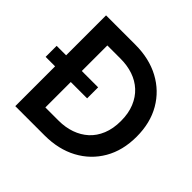

<svg xmlns="http://www.w3.org/2000/svg" viewBox="-173 -874 1047 1047"><g transform="rotate(45 350.5 -350.0)"><path d="M5 -307H325V-392H5ZM78 -700V0H199V-700ZM304 0Q411 0 492 -43.5Q573 -87 618.5 -165.5Q664 -244 664 -350Q664 -456 618.5 -534.5Q573 -613 492 -656.5Q411 -700 304 -700H151V-589H301Q353 -589 397 -574Q441 -559 473.5 -529Q506 -499 524.5 -454Q543 -409 543 -350Q543 -291 524.5 -246Q506 -201 473.5 -171.5Q441 -142 397 -126.5Q353 -111 301 -111H151V0Z"/></g></svg>

Font: Jost Medium
Style: Regular
Weight: 500
Version: Version 3.710